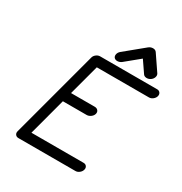

<svg xmlns="http://www.w3.org/2000/svg" viewBox="-223 -1162 1252 1323"><g transform="rotate(30 402.5 -500.0)"><path d="M272.9 -731.9Q276.9 -747.3 291.3 -758.3Q305.7 -769.3 321.5 -769.3H775.4Q791 -769.3 799.3 -757.9Q807.6 -746.6 803.5 -730.7Q799.3 -715.1 784.9 -703.7Q770.5 -692.4 754.6 -692.4H339.4L274.4 -450H462.9Q480 -450 489.3 -438.7Q498.5 -427.5 494.4 -411.6Q490.2 -395.8 474.9 -384.4Q459.5 -373 442.4 -373H253.9L174.6 -76.9H589.8Q605.5 -76.9 613.8 -65.7Q622.1 -54.4 617.9 -38.6Q613.8 -22.7 599.4 -11.4Q585 0 569.3 0H115.5Q99.6 0 91.3 -11Q83 -22 86.9 -37.4ZM474.6 -813.2Q460.2 -801.3 442.5 -800.2Q424.8 -799.1 414.8 -809.6Q405.8 -820.1 408.8 -835.9Q411.9 -851.8 425.5 -863.8L575.2 -986.8Q591.1 -1000 610.1 -1000Q628.9 -1000 638.2 -986.8L721.9 -863.8Q729 -851.8 723.8 -835.9Q718.5 -820.1 703.6 -809.6Q687.7 -799.1 670.8 -800.2Q653.8 -801.3 645.8 -813.2L584.2 -903.1Z"/></g></svg>

Font: Tecnico
Style: GruesoInclinado
Weight: 700
Italic angle: -15°
Version: Version 1.3